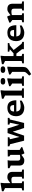

<svg xmlns="http://www.w3.org/2000/svg" viewBox="2540 -3324 1016 6136"><g transform="rotate(-90 3048.0 -256.0)"><path d="M320 0H31V-53L105 -71.5V-603Q95 -608 63.5 -623Q32 -638 3 -652.5V-703L236 -744H274L262.5 -621V-431.5Q307.5 -466 335.5 -485.8Q363.5 -505.5 382 -514.5Q400.5 -523.5 416.2 -526Q432 -528.5 453 -528.5Q540.5 -528.5 582 -487Q623.5 -445.5 623.5 -367.5V-71.5L698 -53V0H408.5V-53L465.5 -68.5V-322.5Q465.5 -363 444.8 -381.5Q424 -400 371.5 -400Q345.5 -400 317.2 -396Q289 -392 262.5 -385V-68.5L320 -53Z M983.5 -187.5Q983.5 -149.5 1003 -133Q1022.5 -116.5 1070 -116.5Q1092 -116.5 1117.2 -120Q1142.5 -123.5 1167 -129.5V-430.5L1116 -466.5V-516L1330.5 -519L1325 -437.5V-136Q1331 -132.5 1348.2 -122Q1365.5 -111.5 1384.2 -100.2Q1403 -89 1413.5 -82.5V-51.5L1235 12H1211L1170 -81Q1127 -47.5 1100.2 -28.8Q1073.5 -10 1055.8 -1.2Q1038 7.5 1023 9.8Q1008 12 988 12Q905 12 865.2 -27.2Q825.5 -66.5 825.5 -141V-419.5L740 -462.5V-512L994.5 -521L983.5 -440.5Z M2193.5 -446 2134 -464V-516H2349.5V-464L2298 -447.5L2186.5 6H2025L1906.5 -358L1782 6H1620L1508 -440L1439.5 -464.5V-516H1728.5V-464L1666.5 -446.5L1738 -144L1862.5 -522H2009L2130.5 -147Z M2668 -528.5Q2796 -528.5 2852.2 -458.8Q2908.5 -389 2912 -242H2552Q2560.5 -165.5 2602.8 -134.5Q2645 -103.5 2729 -103.5Q2780.5 -103.5 2822.5 -112Q2864.5 -120.5 2902 -131.5V-71.5Q2836 -29 2778.8 -8.5Q2721.5 12 2675.5 12Q2547 12 2474.5 -55Q2402 -122 2402 -250.5Q2402 -335.5 2433.8 -398Q2465.5 -460.5 2525 -494.5Q2584.5 -528.5 2668 -528.5ZM2661 -440.5Q2610.5 -440.5 2582.5 -412.2Q2554.5 -384 2550.5 -315H2760Q2756.5 -388.5 2731.5 -414.5Q2706.5 -440.5 2661 -440.5Z M3221 -71.5 3292.5 -53V0H2989V-53L3063 -71.5V-603Q3053.5 -608 3022 -623Q2990.5 -638 2961.5 -652.5V-703L3194.5 -744H3232.5L3221 -621Z M3518.5 -596Q3413.5 -596 3413.5 -670.5Q3413.5 -744 3518.5 -744Q3623.5 -744 3623.5 -670.5Q3623.5 -596 3518.5 -596ZM3614 -528.5 3604.5 -385.5V-71.5L3675.5 -53V0H3372.5V-53L3446.5 -71.5V-375Q3438 -380.5 3411.2 -398.8Q3384.5 -417 3361.5 -433V-472.5L3567 -528.5Z M3891 -596Q3786 -596 3786 -670.5Q3786 -744 3891 -744Q3996 -744 3996 -670.5Q3996 -596 3891 -596ZM3819 -375Q3810.5 -380.5 3783.8 -398.8Q3757 -417 3734 -433V-472.5L3939.5 -528.5H3986.5L3977 -385.5V-33.5Q3977 8 3969.2 38.5Q3961.5 69 3938.5 96.8Q3915.5 124.5 3869.5 156.2Q3823.5 188 3746.5 232.5L3699.5 169Q3743 126.5 3767.2 100.8Q3791.5 75 3802.5 58Q3813.5 41 3816.2 25.2Q3819 9.5 3819 -13Z M4324 -71.5 4395.5 -53V0H4092.5V-53L4166.5 -71.5V-603Q4156.5 -608 4125 -623Q4093.5 -638 4064.5 -652.5V-703L4297.5 -744H4335.5L4324 -621V-332H4412.5L4541.5 -450L4464.5 -467V-516H4740.5V-467L4664 -450L4518 -329L4716.5 -74.5L4777 -49.5V0H4544.5V-49.5V-58.5L4403.5 -240.5H4324Z M5067.5 -528.5Q5195.5 -528.5 5251.8 -458.8Q5308 -389 5311.5 -242H4951.5Q4960 -165.5 5002.2 -134.5Q5044.5 -103.5 5128.5 -103.5Q5180 -103.5 5222 -112Q5264 -120.5 5301.5 -131.5V-71.5Q5235.5 -29 5178.2 -8.5Q5121 12 5075 12Q4946.5 12 4874 -55Q4801.5 -122 4801.5 -250.5Q4801.5 -335.5 4833.2 -398Q4865 -460.5 4924.5 -494.5Q4984 -528.5 5067.5 -528.5ZM5060.5 -440.5Q5010 -440.5 4982 -412.2Q4954 -384 4950 -315H5159.5Q5156 -388.5 5131 -414.5Q5106 -440.5 5060.5 -440.5Z M5781.5 -53 5838.5 -68.5V-322.5Q5838.5 -363 5817.8 -381.5Q5797 -400 5744.5 -400Q5718.5 -400 5690.2 -396Q5662 -392 5635.5 -385V-68.5L5692.5 -53V0H5404V-53L5477.5 -71.5V-369Q5469.5 -375.5 5448.2 -391.2Q5427 -407 5393 -433V-467L5563 -530H5593.5L5630.5 -427.5Q5677.5 -463.5 5706.2 -484Q5735 -504.5 5754 -514Q5773 -523.5 5789 -526Q5805 -528.5 5826 -528.5Q5913.5 -528.5 5955 -487Q5996.5 -445.5 5996.5 -367.5V-71.5L6071 -53V0H5781.5Z"/></g></svg>

Font: Newsreader 6pt SemiBold
Style: Regular
Weight: 600
Designer: Hugues Gentile
Foundry: Production Type
Version: Version 1.003; ttfautohint (v1.8.3)